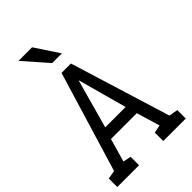

<svg xmlns="http://www.w3.org/2000/svg" viewBox="-270 -1017 1113 1113"><g transform="rotate(-45 286.0 -461.0)"><path d="M320.8 -774.9H241.2L112.3 -921.9H223.6ZM362.3 -293.9 279.3 -596.7 195.3 -293.9ZM52.7 -79.1 239.3 -696.3H316.4L506.8 -79.1L561.5 -69.3V0H377V-69.3L425.8 -79.1L382.8 -222.7H170.9L129.9 -79.1L178.7 -69.3V0H0V-69.3Z"/></g></svg>

Font: Hopone
Style: Regular
Weight: 400
Foundry: SIL International (SIL)
Version: Version 1.00 September 3, 2015, initial release